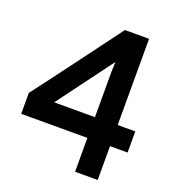

<svg xmlns="http://www.w3.org/2000/svg" viewBox="-137 -860 870 965"><g transform="rotate(20 298.0 -377.5)"><path d="M495 -294H589V-181H495V0H374V-181H20V-293Q107 -407 193.5 -523.5Q280 -640 366 -755H495ZM374 -525Q374 -532 374.5 -550Q375 -568 376 -588L156 -292H374Z"/></g></svg>

Font: SpoqaHanSansJP-Bold
Style: Regular
Weight: 700
Designer: [Source Han Sans]
Ryoko NISHIZUKA  (kana & ideographs); Paul D. Hunt (Latin, Greek & Cyrillic); Wenlong ZHANG  (bopomofo
Foundry: Spoqa (http://bi.spoqa.com)
Version: Version 1.002.20150607